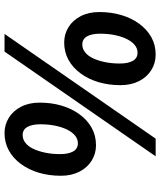

<svg xmlns="http://www.w3.org/2000/svg" viewBox="52 -764 724 869"><g transform="rotate(-90 414.5 -330.0)"><path d="M191 -258Q153 -258 121.5 -277.5Q90 -297 71.5 -333Q53 -369 53 -417Q53 -470 66.5 -516Q80 -562 106 -597.5Q132 -633 167.5 -652.5Q203 -672 246 -672Q284 -672 315.5 -652.5Q347 -633 365.5 -597Q384 -561 384 -513Q384 -460 370.5 -414Q357 -368 331 -332.5Q305 -297 270 -277.5Q235 -258 191 -258ZM200 -340Q219 -340 234.5 -352.5Q250 -365 261.5 -388Q273 -411 279.5 -442Q286 -473 286 -510Q286 -547 274 -568.5Q262 -590 237 -590Q218 -590 202 -577.5Q186 -565 175 -542Q164 -519 157.5 -488Q151 -457 151 -420Q151 -383 163 -361.5Q175 -340 200 -340ZM141 12 615 -672H695L221 12ZM601 12Q563 12 531.5 -7.5Q500 -27 481.5 -63Q463 -99 463 -147Q463 -200 476.5 -246Q490 -292 516 -327.5Q542 -363 577.5 -382.5Q613 -402 656 -402Q694 -402 725.5 -382.5Q757 -363 775.5 -327Q794 -291 794 -243Q794 -190 780.5 -144Q767 -98 741 -62.5Q715 -27 680 -7.5Q645 12 601 12ZM610 -70Q629 -70 644.5 -82.5Q660 -95 671.5 -118Q683 -141 689.5 -172Q696 -203 696 -240Q696 -277 684 -298.5Q672 -320 647 -320Q628 -320 612 -307.5Q596 -295 585 -272Q574 -249 567.5 -218Q561 -187 561 -150Q561 -113 573 -91.5Q585 -70 610 -70Z"/></g></svg>

Font: Source Sans 3 ExtraLight
Style: Bold Italic
Weight: 700
Italic angle: -11°
Version: Version 3.052;hotconv 1.1.0;makeotfexe 2.6.0